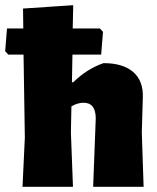

<svg xmlns="http://www.w3.org/2000/svg" viewBox="-36 -722 608 742"><path d="M51 0 60 -190 55 -511H-4L-16 -524L-9 -612H54L53 -689L247 -702L245 -612H350L362 -599L355 -511H244L242 -404H247Q300 -456 364 -478Q439 -478 478.5 -444Q518 -410 516 -346L512 -210L519 0H324L334 -264Q334 -325 287 -325Q264 -325 240 -311L238 -210L246 0Z"/></svg>

Font: Alegreya Sans Black
Style: Regular
Weight: 900
Designer: Juan Pablo del Peral
Foundry: Huerta Tipografica
Version: Version 2.007